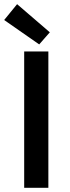

<svg xmlns="http://www.w3.org/2000/svg" viewBox="-33 -901 335 921"><path d="M155 -688 -13 -805 49 -881 206 -746ZM83 0V-654H199V0Z"/></svg>

Font: TypoPRO Source Sans Pro
Style: Regular
Weight: 600
Designer: Paul D. Hunt
Foundry: Adobe Systems Incorporated
Version: Version 2.020;PS 2.000;hotconv 1.0.86;makeotf.lib2.5.63406